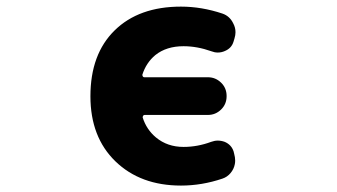

<svg xmlns="http://www.w3.org/2000/svg" viewBox="-20 -580 1040 592"><path d="M538.1 -7.8Q413.1 -7.8 335.9 -82.5Q258.8 -157.2 258.8 -283.2Q258.8 -413.1 333.5 -486.3Q408.2 -559.6 538.1 -559.6Q601.6 -559.6 666 -538.1Q688.5 -530.3 699.2 -507.8Q706.1 -495.1 706.1 -480.5Q706.1 -471.7 703.1 -461.9L700.2 -452.1Q694.3 -431.6 673.8 -422.9Q663.1 -418 651.4 -418Q641.6 -418 631.8 -421.9Q587.9 -437.5 545.9 -437.5Q493.2 -437.5 459 -410.2Q430.7 -386.7 418.9 -349.6Q418.9 -346.7 420.4 -344.2Q421.9 -341.8 424.8 -341.8H621.1Q644.5 -341.8 661.6 -325.2Q678.7 -308.6 678.7 -284.2V-283.2Q678.7 -258.8 661.6 -242.2Q644.5 -225.6 621.1 -225.6H425.8Q422.9 -225.6 421.4 -223.1Q419.9 -220.7 419.9 -217.8Q431.6 -180.7 460.9 -156.2Q496.1 -127 545.9 -127Q588.9 -127 630.9 -142.6Q641.6 -146.5 651.4 -146.5Q662.1 -146.5 672.9 -142.6Q693.4 -133.8 700.2 -113.3L702.1 -105.5Q705.1 -94.7 705.1 -85Q705.1 -79.1 704.1 -74.2Q701.2 -58.6 690.9 -46.4Q680.7 -34.2 666 -29.3Q602.5 -7.8 538.1 -7.8Z"/></svg>

Font: Rounded Mgen+ 1m bold
Style: Bold
Weight: 700
Designer: [Source Han Sans]
Ryoko NISHIZUKA  (kana & ideographs); Paul D. Hunt (Latin, Greek & Cyrillic); Wenlong ZHANG  (bopomofo
Version: Version 1.059.20150602